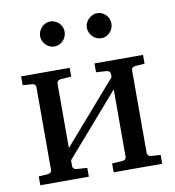

<svg xmlns="http://www.w3.org/2000/svg" viewBox="-79 -766 762 837"><g transform="rotate(-10 302.0 -348.0)"><path d="M356.9 0V-39.1L402.8 -42Q412.1 -43 416 -47.6Q419.9 -52.2 419.9 -57.1V-356L183.1 -84V-57.1Q183.1 -52.2 187.5 -47.6Q191.9 -43 200.2 -42L247.1 -39.1V0H32.2V-39.1L74.2 -42Q82.5 -43 86.2 -47.6Q89.8 -52.2 89.8 -57.1V-424.8Q89.8 -429.7 86.2 -434.3Q82.5 -439 74.2 -439.9L32.2 -442.9V-481.9H247.1V-442.9L200.2 -439.9Q191.9 -439 187.5 -434.3Q183.1 -429.7 183.1 -424.8V-138.2L419.9 -410.2V-424.8Q419.9 -429.7 416 -434.3Q412.1 -439 402.8 -439.9L356.9 -442.9V-481.9H571.8V-442.9L529.8 -439.9Q521.5 -439 517.3 -434.3Q513.2 -429.7 513.2 -424.8V-57.1Q513.2 -52.2 517.3 -47.6Q521.5 -43 529.8 -42L571.8 -39.1V0ZM252.9 -641.1Q252.9 -629.9 248.5 -619.6Q244.1 -609.4 236.8 -601.6Q229.5 -593.8 219.5 -589.4Q209.5 -585 198.2 -585Q187 -585 177.2 -589.4Q167.5 -593.8 160.2 -601.6Q152.8 -609.4 148.4 -619.1Q144 -628.9 144 -640.1Q144 -650.9 148.4 -660.9Q152.8 -670.9 160.2 -678.7Q167.5 -686.5 177.2 -691.2Q187 -695.8 198.2 -695.8Q209.5 -695.8 219.5 -691.4Q229.5 -687 236.8 -679.7Q244.1 -672.4 248.5 -662.4Q252.9 -652.3 252.9 -641.1ZM460 -641.1Q460 -629.9 455.8 -619.6Q451.7 -609.4 444.3 -601.6Q437 -593.8 427.2 -589.4Q417.5 -585 406.2 -585Q395 -585 385 -589.4Q375 -593.8 367.4 -601.6Q359.9 -609.4 355.5 -619.6Q351.1 -629.9 351.1 -641.1Q351.1 -651.4 355.5 -661.4Q359.9 -671.4 367.7 -679Q375.5 -686.5 385.3 -691.2Q395 -695.8 406.2 -695.8Q417.5 -695.8 427.2 -691.4Q437 -687 444.3 -679.4Q451.7 -671.9 455.8 -661.9Q460 -651.9 460 -641.1Z"/></g></svg>

Font: Charis SIL CyrE
Style: Regular
Weight: 400
Foundry: SIL International
Version: Version 5.000